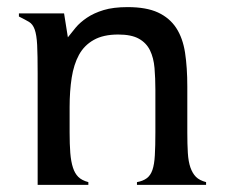

<svg xmlns="http://www.w3.org/2000/svg" viewBox="-20 -520 633 540"><path d="M85.9 0V-313.5Q85.9 -365.2 84.5 -393.6Q83 -421.9 77.6 -437Q72.3 -452.1 61.5 -458.5Q50.8 -464.8 33.2 -473.6V-482.4H160.2L170.9 -415Q180.7 -427.7 192.9 -442.4Q205.1 -457 224.6 -470.2Q244.1 -483.4 271.5 -491.7Q298.8 -500 338.9 -500Q391.6 -500 424.3 -484.9Q457 -469.7 475.6 -441.4Q494.1 -413.1 500.5 -371.6Q506.8 -330.1 506.8 -276.4V-147.5Q506.8 -114.3 508.3 -89.8Q509.8 -65.4 515.6 -48.8Q521.5 -32.2 531.2 -22.5Q541 -12.7 559.6 -7.8V0H365.2V-7.8Q381.8 -10.7 392.6 -18.6Q403.3 -26.4 408.7 -42Q414.1 -57.6 415.5 -83.5Q417 -109.4 417 -147.5V-267.6Q417 -299.8 414.6 -328.6Q412.1 -357.4 401.9 -378.4Q391.6 -399.4 370.6 -411.1Q349.6 -422.9 312.5 -422.9Q270.5 -422.9 243.7 -407.7Q216.8 -392.6 202.1 -365.7Q187.5 -338.9 181.6 -301.3Q175.8 -263.7 175.8 -218.8V-147.5Q175.8 -114.3 177.7 -89.8Q179.7 -65.4 185.1 -48.8Q190.4 -32.2 200.2 -22.5Q210 -12.7 228.5 -7.8V0Z"/></svg>

Font: Padauk Grand Pro
Style: Regular
Weight: 400
Designer: Debbi Hosken
Foundry: SIL
Version: Version 2.8.2